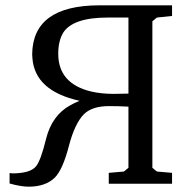

<svg xmlns="http://www.w3.org/2000/svg" viewBox="-20 -691 700 722"><path d="M16 -1V-40Q18 -40 20 -40Q23 -40 25 -39Q93 -39 115 -65Q133 -86 153 -168Q175 -257 244 -295Q258 -303 279 -312Q112 -349 102 -471Q101 -479 101 -487Q103 -670 352 -671H627V-631L570 -625L553 -611V-60L570 -46L627 -41V0H389V-41L446 -46L463 -60V-290Q426 -292 390 -292Q326 -292 295 -261Q261 -226 239 -142Q216 -53 186 -23Q151 11 88 11Q59 11 16 -1ZM199 -489Q199 -377 322 -347Q361 -338 408 -338Q433 -338 463 -339V-625H385Q253 -625 217 -567Q199 -536 199 -489Z"/></svg>

Font: Khartiya
Style: Regular
Weight: 500
Version: Version 1.0.1